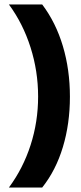

<svg xmlns="http://www.w3.org/2000/svg" viewBox="-20 -695 365 865"><path d="M20 150Q84.2 63.3 117.9 -41.7Q151.7 -146.7 151.7 -260Q151.7 -374.2 117.5 -481.7Q83.3 -589.2 20 -675H170Q231.7 -593.3 263.3 -487.1Q295 -380.8 295 -259.2Q295 -137.5 263.3 -32.5Q231.7 72.5 170 150Z"/></svg>

Font: Funnel Sans ExtraBold
Style: Regular
Weight: 800
Version: Version 1.000; Beta; Release 5; Build 24; ttfautohint (v1.8.